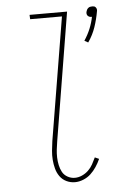

<svg xmlns="http://www.w3.org/2000/svg" viewBox="-54 -788 558 836"><g transform="rotate(-5 225.0 -370.0)"><path d="M350 -593 334 -602Q350 -626 360.5 -651.5Q371 -677 376 -703H373Q368 -703 364.5 -704.5Q361 -706 358 -709Q355 -712 354 -716.5Q353 -721 354 -726Q355 -730 357 -734.5Q359 -739 363 -742.5Q367 -746 371.5 -747Q376 -748 381 -748Q386 -748 389.5 -747Q393 -746 396 -742.5Q399 -739 400 -734.5Q401 -730 400 -726Q394 -691 382.5 -657Q371 -623 350 -593ZM240 8Q220 8 202.5 -0.5Q185 -9 174 -24.5Q163 -40 158 -59Q153 -78 151.5 -97.5Q150 -117 152 -137.5Q154 -158 157 -179L246 -716H107L106 -735H270L178 -176Q175 -158 173 -140.5Q171 -123 171.5 -106Q172 -89 175.5 -72.5Q179 -56 186.5 -42Q194 -28 209 -19.5Q224 -11 241 -11Q257 -11 272.5 -18Q288 -25 300 -36.5Q312 -48 320 -62.5Q328 -77 335 -92L353 -84Q345 -66 334 -49.5Q323 -33 309 -20Q295 -7 276.5 0.5Q258 8 240 8Z"/></g></svg>

Font: Iosevka Etoile Thin
Style: Italic
Weight: 100
Italic angle: -9°
Designer: Belleve Invis
Foundry: Belleve Invis
Version: Version 22.1.2; ttfautohint (v1.8.4)